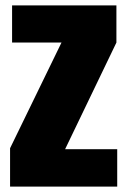

<svg xmlns="http://www.w3.org/2000/svg" viewBox="-20 -695 480 715"><path d="M17.5 0H416.5V-139.5H222.5L413.5 -536.5V-675H25V-536.5H209L17.5 -143Z"/></svg>

Font: Anybody Condensed Black
Style: Regular
Weight: 900
Width: 3
Designer: Tyler Finck
Foundry: Etcetera Type Company
Version: Version 1.113;gftools[0.9.25]